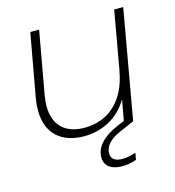

<svg xmlns="http://www.w3.org/2000/svg" viewBox="-110 -636 842 924"><g transform="rotate(-15 311.5 -173.5)"><path d="M63 -168C63 -51 136 9 247 9C339 9 423 -36 468 -117L449 -13L416 1C338 34 299 77 299 130C299 174 335 196 387 196C409 196 432 192 457 183L463 149C438 158 416 162 396 162C361 162 340 148 340 121C340 84 367 54 421 31L492 0L588 -543H543L491 -249V-252C467 -107 377 -30 260 -30C164 -30 108 -81 108 -178C108 -191 110 -209 113 -230L169 -543H125L68 -227C65 -210 63 -190 63 -168Z"/></g></svg>

Font: Momo Neue ExtLt
Style: Italic
Weight: 200
Italic angle: -10°
Designer: Ninad Kale (Devanagari), Jonny Pinhorn (Latin)
Foundry: Indian Type Foundry
Version: 4.004